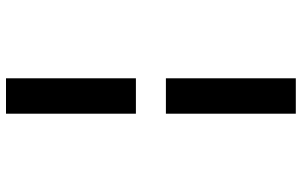

<svg xmlns="http://www.w3.org/2000/svg" viewBox="-203 -660 1006 640"><g transform="rotate(90 300.0 -340.0)"><path d="M241 -390V-823H359V-390ZM241 143V-290H359V143Z"/></g></svg>

Font: Iosevka Slab Extended
Style: Bold
Weight: 700
Width: 7
Monospace: yes
Designer: Belleve Invis
Foundry: Belleve Invis
Version: Version 11.1.0; ttfautohint (v1.8.3)